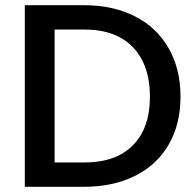

<svg xmlns="http://www.w3.org/2000/svg" viewBox="-20 -715 749 735"><path d="M671 -345Q671 -239 625.5 -161Q580 -83 496.5 -41.5Q413 0 302 0H75V-695H302Q413 -695 496.5 -652.5Q580 -610 625.5 -530.5Q671 -451 671 -345ZM554 -345Q554 -466 489 -534Q424 -602 302 -602H189V-93H302Q424 -93 489 -159Q554 -225 554 -345Z"/></svg>

Font: IBM-Poppins
Style: Poppins-Medium
Weight: 500
Designer: Mike Abbink, Paul van der Laan, Pieter van Rosmalen, Ben Mitchell, Mark Frömberg
Foundry: Bold Monday
Version: Version 1.1